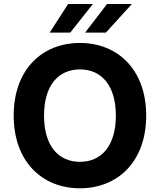

<svg xmlns="http://www.w3.org/2000/svg" viewBox="-20 -958 822 987"><path d="M731.5 -363.6C731.5 -601.6 583.8 -737.2 391 -737.2C197.1 -737.2 50.4 -601.6 50.4 -363.6C50.4 -126.8 197.1 9.9 391 9.9C583.8 9.9 731.5 -125.7 731.5 -363.6ZM206.3 -363.6C206.3 -517.8 279.1 -601.2 391 -601.2C502.5 -601.2 575.6 -517.8 575.6 -363.6C575.6 -209.5 502.5 -126.1 391 -126.1C279.1 -126.1 206.3 -209.5 206.3 -363.6ZM235.4 -790.5H341.3L457.4 -937.5H330.3ZM417.6 -790.5H524.5L658 -937.5H530.2Z"/></svg>

Font: Margiela Sans
Style: Bold
Weight: 700
Designer: Stefan Endress, Andreas Faust
Version: Version 1.100;FEAKit 1.0